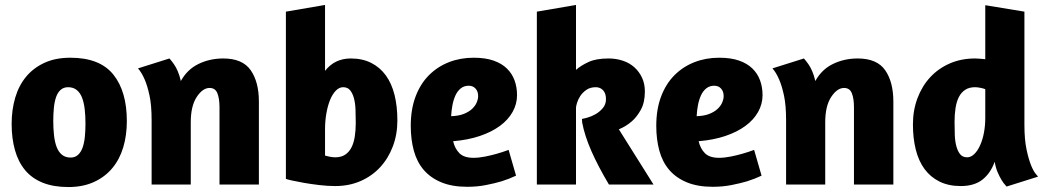

<svg xmlns="http://www.w3.org/2000/svg" viewBox="-20 -745 4222 775"><path d="M492 -256Q492 -199 477.5 -150.5Q463 -102 433.5 -66.5Q404 -31 359.5 -10.5Q315 10 256 10Q196 10 152.5 -7.5Q109 -25 81.5 -58Q54 -91 40.5 -138.5Q27 -186 27 -245Q27 -302 41.5 -351Q56 -400 85.5 -435.5Q115 -471 159.5 -491.5Q204 -512 264 -512Q383 -512 437.5 -444Q492 -376 492 -256ZM195 -256Q195 -226 198 -199Q201 -172 208.5 -152Q216 -132 230 -120.5Q244 -109 265 -109Q283 -109 295 -120Q307 -131 313.5 -149.5Q320 -168 322.5 -193Q325 -218 325 -246Q325 -277 322 -303.5Q319 -330 311.5 -350Q304 -370 290 -381.5Q276 -393 255 -393Q237 -393 225 -382.5Q213 -372 206.5 -353.5Q200 -335 197.5 -310Q195 -285 195 -256Z M866 0V-312Q866 -347 857.5 -368.5Q849 -390 826 -390Q798 -390 774 -353.5Q750 -317 750 -251V0H592V-260Q592 -320 583.5 -359.5Q575 -399 564 -424Q552 -452 537 -469L664 -509Q673 -499 682 -486Q690 -475 697.5 -457.5Q705 -440 710 -418Q736 -465 781.5 -487Q827 -509 881 -509Q959 -509 992 -461.5Q1025 -414 1025 -335V0Z M1134 -698 1292 -725V-459Q1331 -509 1396 -509Q1443 -509 1478.5 -491Q1514 -473 1537.5 -440.5Q1561 -408 1572.5 -362Q1584 -316 1584 -259Q1584 -202 1565.5 -153.5Q1547 -105 1514 -69.5Q1481 -34 1435 -14Q1389 6 1333 6Q1302 6 1268.5 2Q1235 -2 1206.5 -7Q1178 -12 1158 -16.5Q1138 -21 1134 -23ZM1292 -224V-117Q1298 -115 1310.5 -112.5Q1323 -110 1333 -110Q1357 -110 1373 -120.5Q1389 -131 1398.5 -149.5Q1408 -168 1412 -193.5Q1416 -219 1416 -249Q1416 -277 1415 -303Q1414 -329 1408.5 -349Q1403 -369 1393 -381Q1383 -393 1365 -393Q1349 -393 1335.5 -379Q1322 -365 1312.5 -342Q1303 -319 1297.5 -288Q1292 -257 1292 -224Z M1892 -512Q1939 -512 1972 -500.5Q2005 -489 2026 -468.5Q2047 -448 2057 -420.5Q2067 -393 2067 -361Q2067 -325 2049 -293Q2031 -261 1997.5 -236.5Q1964 -212 1916.5 -196Q1869 -180 1809 -175Q1816 -145 1834.5 -126.5Q1853 -108 1891 -108Q1913 -108 1938 -113Q1963 -118 1984 -124Q2009 -131 2033 -140L2063 -36Q2036 -23 2004 -13Q1977 -5 1941.5 2Q1906 9 1866 9Q1805 9 1761.5 -9Q1718 -27 1690.5 -59Q1663 -91 1650.5 -136.5Q1638 -182 1638 -237Q1638 -304 1657.5 -355.5Q1677 -407 1711.5 -441.5Q1746 -476 1792 -494Q1838 -512 1892 -512ZM1801 -276Q1831 -277 1851.5 -285Q1872 -293 1885 -305Q1898 -317 1904 -331Q1910 -345 1910 -357Q1910 -376 1899.5 -387.5Q1889 -399 1872 -399Q1853 -399 1839.5 -388Q1826 -377 1818 -359Q1810 -341 1806 -319Q1802 -297 1801 -276Z M2305 -725V-463Q2324 -480 2355 -494.5Q2386 -509 2436 -509Q2467 -509 2494 -500Q2521 -491 2540.5 -473.5Q2560 -456 2571.5 -431.5Q2583 -407 2583 -376Q2583 -331 2566.5 -301.5Q2550 -272 2530 -255Q2507 -235 2478 -223L2618 0H2438Q2394 -74 2367 -135.5Q2340 -197 2330 -250L2329 -265Q2336 -266 2352 -270.5Q2368 -275 2384.5 -284.5Q2401 -294 2413.5 -309Q2426 -324 2426 -345Q2426 -368 2414.5 -380.5Q2403 -393 2385 -393Q2362 -393 2346.5 -382Q2331 -371 2322 -357Q2313 -343 2309 -329.5Q2305 -316 2305 -310V0H2147V-698Z M2883 -512Q2930 -512 2963 -500.5Q2996 -489 3017 -468.5Q3038 -448 3048 -420.5Q3058 -393 3058 -361Q3058 -325 3040 -293Q3022 -261 2988.5 -236.5Q2955 -212 2907.5 -196Q2860 -180 2800 -175Q2807 -145 2825.5 -126.5Q2844 -108 2882 -108Q2904 -108 2929 -113Q2954 -118 2975 -124Q3000 -131 3024 -140L3054 -36Q3027 -23 2995 -13Q2968 -5 2932.5 2Q2897 9 2857 9Q2796 9 2752.5 -9Q2709 -27 2681.5 -59Q2654 -91 2641.5 -136.5Q2629 -182 2629 -237Q2629 -304 2648.5 -355.5Q2668 -407 2702.5 -441.5Q2737 -476 2783 -494Q2829 -512 2883 -512ZM2792 -276Q2822 -277 2842.5 -285Q2863 -293 2876 -305Q2889 -317 2895 -331Q2901 -345 2901 -357Q2901 -376 2890.5 -387.5Q2880 -399 2863 -399Q2844 -399 2830.5 -388Q2817 -377 2809 -359Q2801 -341 2797 -319Q2793 -297 2792 -276Z M3427 0V-312Q3427 -347 3418.5 -368.5Q3410 -390 3387 -390Q3359 -390 3335 -353.5Q3311 -317 3311 -251V0H3153V-260Q3153 -320 3144.5 -359.5Q3136 -399 3125 -424Q3113 -452 3098 -469L3225 -509Q3234 -499 3243 -486Q3251 -475 3258.5 -457.5Q3266 -440 3271 -418Q3297 -465 3342.5 -487Q3388 -509 3442 -509Q3520 -509 3553 -461.5Q3586 -414 3586 -335V0Z M4043 8 4037 1Q4031 -5 4023 -18Q4015 -31 4007 -49.5Q3999 -68 3995 -92Q3978 -45 3945 -19.5Q3912 6 3858 6Q3809 6 3772.5 -12Q3736 -30 3712 -62.5Q3688 -95 3676.5 -141Q3665 -187 3665 -243Q3665 -300 3683.5 -349Q3702 -398 3735 -433.5Q3768 -469 3814 -489Q3860 -509 3916 -509Q3925 -509 3935.5 -508Q3946 -507 3957 -506V-724L4115 -698V-241Q4115 -182 4123.5 -142Q4132 -102 4142 -77.5Q4152 -53 4161 -43L4170 -32ZM3957 -269V-385Q3950 -388 3937.5 -390.5Q3925 -393 3916 -393Q3892 -393 3876 -382.5Q3860 -372 3850.5 -353.5Q3841 -335 3837 -309Q3833 -283 3833 -253Q3833 -225 3834 -199.5Q3835 -174 3840.5 -154Q3846 -134 3856 -122Q3866 -110 3884 -110Q3899 -110 3912.5 -123Q3926 -136 3936 -158Q3946 -180 3951.5 -208.5Q3957 -237 3957 -269Z"/></svg>

Font: Amaranth
Style: Bold
Weight: 700
Designer: Gesine Todt
Foundry: Gesine Todt
Version: Version 1.001